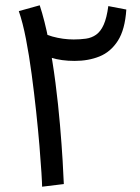

<svg xmlns="http://www.w3.org/2000/svg" viewBox="-20 -701 527 725"><path d="M221 -6 139 4Q139 -8 136.5 -49Q134 -90 129 -150Q124 -210 116.5 -280Q109 -350 99.5 -421Q90 -492 78 -554Q66 -616 51 -659L130 -681Q149 -623 164 -546.5Q179 -470 189.5 -388Q200 -306 206.5 -229.5Q213 -153 216.5 -94Q220 -35 221 -6ZM262 -471Q212 -471 173.5 -483Q135 -495 110 -513V-596Q138 -574 178 -563Q218 -552 258 -552Q283 -552 304.5 -555Q326 -558 343 -570Q360 -582 371.5 -607.5Q383 -633 389 -678L457 -665Q452 -589 425 -547Q398 -505 356 -488Q314 -471 262 -471Z"/></svg>

Font: Farlight84_Sys_V01
Style: Regular
Weight: 400
Designer: Ryoko NISHIZUKA  (kana, bopomofo & ideographs); Paul D. Hunt (Latin, Greek & Cyrillic); Sandoll Communications , Soo-you
Foundry: Adobe
Version: Version 2.004;October 29, 2024;FontCreator 14.0.0.2814 64-bi